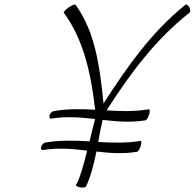

<svg xmlns="http://www.w3.org/2000/svg" viewBox="-20 -839 880 868"><path d="M176 -161C245 -172 310 -166 374 -158C357 -89 339 -27 324 -4C321 0 329 5 342 8C354 10 366 9 369 4C393 -48 405 -101 416 -154C476 -147 536 -142 600 -153C605 -154 612 -166 616 -179C620 -193 620 -203 615 -202C550 -191 487 -194 424 -197C430 -230 436 -264 444 -297C507 -290 570 -284 638 -295C643 -296 650 -308 654 -321C658 -335 658 -345 653 -345C588 -334 525 -336 462 -340C565 -502 682 -660 837 -782C841 -785 841 -796 836 -806C831 -815 823 -821 819 -818C665 -695 552 -533 448 -371C432 -533 411 -695 321 -818C319 -821 306 -815 291 -806C277 -796 267 -785 268 -782C358 -661 392 -504 410 -343C349 -346 288 -348 224 -337C216 -336 207 -327 204 -318C201 -308 206 -301 214 -303C282 -314 346 -308 410 -301C402 -270 393 -235 385 -200C320 -204 254 -206 186 -195C178 -194 169 -185 166 -175C163 -166 167 -159 176 -161Z"/></svg>

Font: Nupuram Thin Italic
Style: Regular
Weight: 100
Designer: Santhosh Thottingal (santhosh.thottingal@gmail.com)
Foundry: SMC
Version: Version 1.000